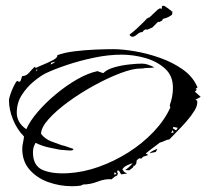

<svg xmlns="http://www.w3.org/2000/svg" viewBox="-20 -637 714 664"><path d="M229 7Q187 7 147.5 -7Q108 -21 82.5 -50Q57 -79 57 -122Q57 -133 59.5 -143.5Q62 -154 63 -165Q39 -189 25 -223.5Q11 -258 11 -291Q11 -296 16 -311Q21 -326 28 -340Q35 -354 39 -357H40L46 -354Q51 -354 53 -362.5Q55 -371 57 -374Q71 -374 80.5 -385.5Q90 -397 100 -406L104 -402Q111 -406 129.5 -413.5Q148 -421 164 -429.5Q180 -438 178 -446Q201 -455 237 -459.5Q273 -464 310 -465.5Q347 -467 371 -467Q404 -467 447.5 -459.5Q491 -452 534.5 -436.5Q578 -421 612.5 -396.5Q647 -372 662 -337L664 -336L656 -329L661 -327L654 -320L674 -302L656 -292L663 -288H662Q664 -273 653 -255Q642 -237 625.5 -218Q609 -199 592.5 -182.5Q576 -166 566 -155Q557 -154 549.5 -150Q542 -146 533 -144L496 -116L484 -106L493 -101L475 -95L468 -88L463 -90Q451 -84 452 -77.5Q453 -71 445 -63L443 -65L440 -58L427 -48L413 -49Q429 -60 439 -73Q430 -70 419 -65Q408 -60 403 -51L410 -42L420 -37L399 -34L392 -46L387 -48L385 -42L388 -37L385 -30Q379 -28 375 -24.5Q371 -21 366 -17Q344 -19 318 -9Q292 1 268 1L259 5Q252 6 244.5 6.5Q237 7 229 7ZM215 -38Q268 -41 321.5 -60Q375 -79 424 -110Q473 -141 511 -181Q549 -221 569 -265L567 -273Q578 -304 578 -331Q579 -374 551 -399.5Q523 -425 482 -436.5Q441 -448 401 -448Q355 -448 305 -437.5Q255 -427 210.5 -412Q166 -397 137 -383Q121 -375 97.5 -356Q74 -337 56 -309.5Q38 -282 38 -247Q38 -213 71 -190Q83 -218 110.5 -250Q138 -282 173.5 -311.5Q209 -341 246.5 -362.5Q284 -384 317 -391L337 -384Q350 -397 374.5 -404Q399 -411 426 -414Q453 -417 471 -417Q482 -417 493 -413Q504 -409 514 -404Q508 -403 502 -402.5Q496 -402 489 -402Q480 -402 478 -401Q476 -400 465 -400Q439 -400 396.5 -384Q354 -368 306.5 -342Q259 -316 217 -285.5Q175 -255 148.5 -225.5Q122 -196 122 -174Q136 -156 157.5 -148Q179 -140 193 -135Q203 -133 213.5 -129Q224 -125 234 -122Q234 -116 221 -116.5Q208 -117 188 -119Q177 -121 151 -126.5Q125 -132 103 -143Q99 -136 96.5 -128.5Q94 -121 94 -110Q94 -64 127 -49.5Q160 -35 215 -38ZM155 -414Q166 -418 171 -424L157 -420ZM104 -390 109 -394 108 -399Q107 -397 106 -394.5Q105 -392 104 -390ZM589 -186 595 -195 580 -198 578 -195V-193ZM572 -177 581 -179 577 -187ZM499 -107 498 -108Q503 -113 509.5 -116Q516 -119 523 -122H524L519 -112Q514 -110 509 -109.5Q504 -109 499 -107ZM375 -33 383 -35 377 -42 375 -36ZM441 -510H438Q433 -510 430 -513.5Q427 -517 429 -518Q436 -523 441.5 -528Q447 -533 453 -538L479 -563L489 -574L490 -573L493 -576Q496 -576 497 -577L528 -606L529 -605L530 -606Q530 -608 533 -608L539 -607Q541 -607 540 -611Q539 -615 541 -616Q542 -617 545 -617Q549 -617 552.5 -614Q556 -611 560 -609L569 -602Q570 -601 571.5 -600.5Q573 -600 573 -598L575 -597H577L576 -594L575 -586L564 -579L555 -575L548 -573Q542 -572 542.5 -570Q543 -568 539 -565L531 -561Q530 -560 527 -562L507 -542L491 -535Q487 -534 485 -535Q483 -536 481 -534Q477 -533 475 -529Q473 -525 470 -526Q462 -525 455.5 -519Q449 -513 441 -510Z"/></svg>

Font: Kolker Brush
Style: Regular
Weight: 400
Designer: Robert E. Leuschke
Foundry: Robert E. Leuschke
Version: Version 1.010; ttfautohint (v1.8.3)